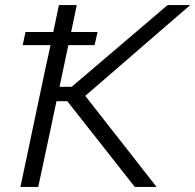

<svg xmlns="http://www.w3.org/2000/svg" viewBox="-20 -733 766 753"><path d="M60 0Q72.5 -58.5 84.5 -115Q96 -170.5 110 -236.5L160 -473Q165 -495 169.5 -516Q173.5 -536.5 178 -556H69L80 -607.5H189Q194.5 -634 200 -660Q205.5 -686 211 -713H281Q275.5 -686 270 -660Q264.5 -634 259 -607.5H362.5L351 -556H248Q244 -536.5 239.5 -516Q235 -495 230.5 -473L213.5 -392.5H261L412 -521Q465 -566.5 517 -610.5Q568.5 -654.5 637 -713H726Q657.5 -654 592.5 -597.8Q527.5 -541.5 463.5 -486L314.5 -357L414.5 -229Q443.5 -192.5 476 -151Q508.5 -109 539.5 -69.5Q570.5 -30 594 0H508.5Q467.5 -52 431.5 -98Q395.5 -144 361 -187.5L244 -336H201.5L180.5 -236.5Q166.5 -170.5 154.5 -114.8Q142.5 -59 130 0Z"/></svg>

Font: Heraclito Light
Style: Italic
Weight: 300
Italic angle: -12°
Designer: Kostas Bartsokas (font) & Cristiano Sobral (main changes)
Foundry: Kostas Bartsokas (font) & Cristiano Sobral (main changes)
Version: Version 1.00;July 8, 2020;FontCreator 13.0.0.2655 64-bit